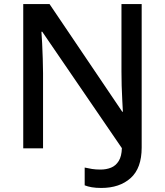

<svg xmlns="http://www.w3.org/2000/svg" viewBox="-20 -734 816 950"><path d="M481 196Q454 196 434 192.5Q414 189 399 183V95Q416 99 435 102Q454 105 477 105Q506 105 529.5 95.5Q553 86 567.5 62.5Q582 39 583 -1L189 -577H185Q187 -556 188.5 -520Q190 -484 191.5 -445Q193 -406 193 -372V0H95V-714H225L585 -181H588Q587 -205 585 -238.5Q583 -272 582 -309.5Q581 -347 581 -380V-714H681V-4Q681 98 626.5 147Q572 196 481 196Z"/></svg>

Font: Noto Sans Tangsa Medium
Style: Regular
Weight: 500
Version: Version 1.504